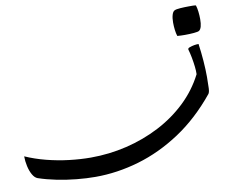

<svg xmlns="http://www.w3.org/2000/svg" viewBox="-1187 -642 1540 1259"><g transform="rotate(-10 -417.5 -12.5)"><path d="M-1088 271Q-1025 299 -951 318Q-877 337 -801.5 346Q-726 355 -658 355Q-536 355 -419 327Q-302 299 -198.5 245.5Q-95 192 -13.5 114.5Q68 37 119 -63Q120 -84 116.5 -114.5Q113 -145 107 -176.5Q101 -208 94 -231Q94 -232 94 -232.5Q94 -233 94 -234Q94 -241 106 -245Q136 -256 166 -256Q174 -200 178.5 -141.5Q183 -83 183 -33Q183 14 181.5 42Q180 70 172 79Q56 221 -79.5 310.5Q-215 400 -360 442.5Q-505 485 -650 485Q-709 485 -775 478.5Q-841 472 -905.5 459Q-970 446 -1026 427Q-1045 420 -1059 395.5Q-1073 371 -1080.5 337Q-1088 303 -1088 271ZM51 -501Q61 -506 89 -508Q117 -510 145 -510Q159 -510 171 -510Q183 -510 193 -508Q199 -490 202 -464.5Q205 -439 205 -415Q205 -354 184 -340Q177 -335 148.5 -332.5Q120 -330 89 -330Q75 -330 62 -330.5Q49 -331 38 -332Q32 -350 29 -374.5Q26 -399 26 -423Q26 -454 32.5 -475Q39 -496 51 -501Z"/></g></svg>

Font: Alkalami
Style: Regular
Weight: 400
Designer: Becca Hirsbrunner Spalinger
Foundry: SIL International
Version: Version 2.000